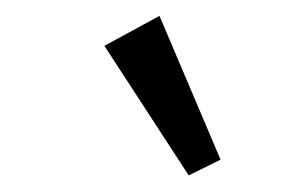

<svg xmlns="http://www.w3.org/2000/svg" viewBox="-20 -736 353 238"><path d="M213.9 -518.6 109.4 -679.2 177.7 -716.3 253.4 -538.1Z"/></svg>

Font: Elstob 6pt Medium
Style: Regular
Weight: 500
Designer: Peter S. Baker
Version: Version 1.015